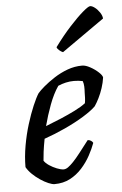

<svg xmlns="http://www.w3.org/2000/svg" viewBox="-54 -792 527 830"><g transform="rotate(-5 210.0 -376.5)"><path d="M149 0Q139 0 122.5 -7Q106 -14 88 -26Q70 -38 54.5 -53Q39 -68 30 -84Q30 -129 38.5 -177Q47 -225 60.5 -268.5Q74 -312 88.5 -346Q103 -380 114 -397Q123 -408 143 -425Q163 -442 190 -459.5Q217 -477 248 -488.5Q279 -500 312 -500Q327 -500 347 -489Q367 -478 382 -464Q397 -450 398 -441Q395 -419 387.5 -396Q380 -373 370 -353Q360 -333 351 -320Q333 -302 296.5 -279.5Q260 -257 214.5 -236Q169 -215 123 -199Q117 -167 114 -144Q111 -121 110 -105Q117 -94 132 -84Q147 -74 164.5 -67Q182 -60 194 -60Q203 -60 213 -67Q223 -74 236.5 -88Q250 -102 267 -124Q284 -146 308 -177Q316 -177 322.5 -172.5Q329 -168 331 -163Q322 -138 306.5 -109.5Q291 -81 268.5 -56Q246 -31 216.5 -15.5Q187 0 149 0ZM134 -253Q168 -266 201 -280Q234 -294 263 -308.5Q292 -323 310 -337Q312 -348 312.5 -360Q313 -372 313 -382Q314 -396 313.5 -409Q313 -422 309 -433Q300 -435 290.5 -436Q281 -437 271 -437Q253 -437 235.5 -433Q218 -429 202 -422Q180 -390 163 -344.5Q146 -299 134 -253ZM235 -565Q227 -568 218.5 -575.5Q210 -583 209 -589Q245 -638 278.5 -674.5Q312 -711 336.5 -732Q361 -753 369 -753Q377 -753 388.5 -744.5Q400 -736 409.5 -722Q419 -708 420 -695Z"/></g></svg>

Font: Texturina Medium 12pt
Style: Italic
Weight: 400
Italic angle: -11°
Version: Version 1.002